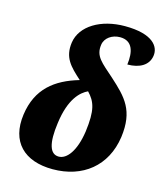

<svg xmlns="http://www.w3.org/2000/svg" viewBox="-115 -851 811 948"><g transform="rotate(15 290.5 -377.5)"><path d="M243 10C396 10 508 -78 530 -231C549 -371 494 -426 410 -502C344 -561 307 -585 316 -646C321 -682 357 -706 397 -706C461 -706 475 -652 466 -585C529 -585 573 -611 580 -660C587 -707 551 -765 406 -765C284 -765 186 -707 173 -619C162 -540 200 -503 259 -450C139 -415 54 -350 35 -214C15 -71 97 10 243 10ZM256 -58C211 -58 194 -110 209 -217C226 -346 277 -390 313 -407C353 -365 368 -325 353 -212C338 -109 297 -58 256 -58Z"/></g></svg>

Font: Noto Serif Condensed Black
Style: Italic
Weight: 900
Width: 3
Italic angle: -12°
Designer: Monotype Design Team
Foundry: Monotype Imaging Inc.
Version: Version 2.013